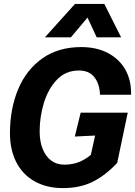

<svg xmlns="http://www.w3.org/2000/svg" viewBox="-20 -951 691 983"><path d="M31 -269Q31 -393 72.5 -493Q114 -593 196 -651.5Q278 -710 396 -710Q476 -710 534.5 -678.5Q593 -647 623 -592Q653 -537 651 -466H492Q490 -521 463.5 -555.5Q437 -590 384 -590Q316 -590 271 -542.5Q226 -495 204.5 -423.5Q183 -352 183 -278Q183 -227 198.5 -188.5Q214 -150 242 -129Q270 -108 309 -108Q349 -108 382 -120.5Q415 -133 445 -158L467 -257L363 -252L393 -374H634L580 -117Q519 -52 454 -20Q389 12 302 12Q219 12 157.5 -22.5Q96 -57 63.5 -120.5Q31 -184 31 -269ZM364 -931H514L600 -760H475L428 -861L343 -760H210Z"/></svg>

Font: Azeret Mono SemiBold
Style: Italic
Weight: 600
Italic angle: -12°
Designer: Martin Vácha
Foundry: Displaay
Version: Version 1.000; Glyphs 3.0.3, build 3074